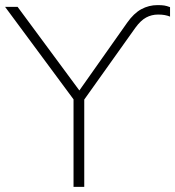

<svg xmlns="http://www.w3.org/2000/svg" viewBox="-21 -732 686 752"><path d="M267 0V-367L278 -328L-1 -705H48L297 -368H283L477 -643Q503 -680 532.5 -696Q562 -712 596 -712Q612 -712 622 -710.5Q632 -709 645 -704V-667Q635 -671 624 -673Q613 -675 598 -675Q573 -675 551.5 -663.5Q530 -652 509 -623L299 -328L309 -367V0Z"/></svg>

Font: Nunito Sans 12pt ExtraLight 12pt ExtraLight
Style: Regular
Weight: 250
Version: Version 3.101;gftools[0.9.27]